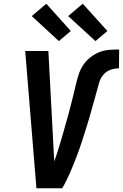

<svg xmlns="http://www.w3.org/2000/svg" viewBox="-20 -1008 658 1028"><path d="M313 0H175L155 -245L115 -735H239L265 -245Q266 -220 267.5 -194.5Q269 -169 271 -144Q280 -169 288 -195Q296 -221 304 -247Q312 -273 319 -298.5Q326 -324 333.5 -350Q341 -376 348 -402Q355 -428 361.5 -454Q368 -480 374.5 -506Q381 -532 387 -558Q393 -584 401.5 -610Q410 -636 425.5 -659.5Q441 -683 464 -701Q487 -719 512.5 -729Q538 -739 565 -741Q592 -743 618 -743L617 -642Q595 -642 572.5 -634.5Q550 -627 534 -608.5Q518 -590 511.5 -567.5Q505 -545 499 -523Q493 -501 487 -479Q481 -457 474.5 -435Q468 -413 462 -390.5Q456 -368 449 -346Q442 -324 435 -302Q428 -280 421 -258Q414 -236 406.5 -214.5Q399 -193 390.5 -171Q382 -149 373.5 -127.5Q365 -106 355.5 -84.5Q346 -63 335.5 -41.5Q325 -20 313 0ZM491 -788 345 -922 423 -988 555 -842ZM295 -788 150 -922 228 -988 359 -842Z"/></svg>

Font: Iosevka Extended
Style: Bold Italic
Weight: 700
Width: 7
Italic angle: -9°
Monospace: yes
Designer: Belleve Invis
Foundry: Belleve Invis
Version: Version 32.5.0; ttfautohint (v1.8.4)